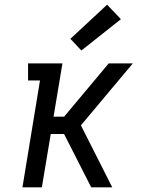

<svg xmlns="http://www.w3.org/2000/svg" viewBox="-20 -801 640 821"><path d="M76 0 151 -457H100V-530H247L209 -302H254L445 -530H548L326 -265L460 0H370L254 -228H197L159 0ZM328 -585 281 -635 438 -781 497 -719Z"/></svg>

Font: Iosevka Curly Slab Extended
Style: Italic
Weight: 400
Width: 7
Italic angle: -9°
Monospace: yes
Designer: Belleve Invis
Foundry: Belleve Invis
Version: Version 11.1.0; ttfautohint (v1.8.3)